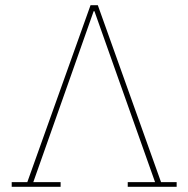

<svg xmlns="http://www.w3.org/2000/svg" viewBox="-20 -718 723 738"><path d="M25 -18H85L328 -698H356L599 -18H659V0H471V-18H576L439 -404L343 -675H340L243 -400L108 -18H213V0H25Z"/></svg>

Font: IBM Plex Serif Thin
Style: Regular
Weight: 100
Designer: Mike Abbink, Paul van der Laan, Pieter van Rosmalen
Foundry: Bold Monday
Version: Version 3.001